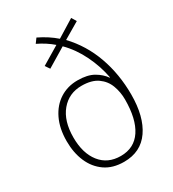

<svg xmlns="http://www.w3.org/2000/svg" viewBox="-185 -861 878 973"><g transform="rotate(-30 253.5 -374.0)"><path d="M182 -758Q240 -730 282 -693L384 -756L401 -728L306 -672Q380 -594 417 -490.5Q454 -387 454 -268Q454 -139 402.5 -64.5Q351 10 253 10Q187 10 142.5 -21Q98 -52 75 -105Q52 -158 52 -226Q52 -300 78 -354Q104 -408 149.5 -437Q195 -466 253 -466Q311 -466 346.5 -445.5Q382 -425 402 -396L404 -397Q391 -467 358 -535Q325 -603 275 -653L164 -586L146 -612L251 -675Q213 -708 163 -732ZM257 -432Q183 -432 137 -377Q91 -322 91 -225Q91 -133 134 -78.5Q177 -24 253 -24Q332 -24 373 -86Q414 -148 414 -262Q414 -305 399.5 -344Q385 -383 350.5 -407.5Q316 -432 257 -432Z"/></g></svg>

Font: Noto Sans Georgian SemiCondensed ExtraLight
Style: Regular
Weight: 200
Width: 4
Designer: Monotype Design Team, Akaki Razmadze
Foundry: Google LLC
Version: Version 2.005; ttfautohint (v1.8.4.7-5d5b)